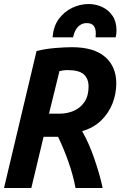

<svg xmlns="http://www.w3.org/2000/svg" viewBox="-24 -936 604 956"><path d="M-4 0 158 -682Q202 -693 251.5 -697Q301 -701 334 -701Q444 -701 499.5 -652.5Q555 -604 555 -521Q555 -469 536 -420.5Q517 -372 479 -335.5Q441 -299 385 -283Q401 -255 416.5 -220.5Q432 -186 445 -148Q458 -110 469 -72.5Q480 -35 487 0H352Q346 -33 337 -65.5Q328 -98 317 -129.5Q306 -161 293 -192.5Q280 -224 265 -255H193L132 0ZM220 -370H272Q311 -370 344 -384.5Q377 -399 397 -429Q417 -459 417 -505Q417 -544 393.5 -565.5Q370 -587 313 -587Q301 -587 291 -585.5Q281 -584 272 -582ZM238 -750Q242 -806 269.5 -842.5Q297 -879 336.5 -897.5Q376 -916 417 -916Q453 -916 485 -901Q517 -886 536.5 -857Q556 -828 556 -784Q556 -776 555 -767Q554 -758 552 -750H452Q452 -755 452.5 -760Q453 -765 453 -770Q453 -794 442.5 -807.5Q432 -821 407 -821Q391 -821 377.5 -813Q364 -805 354.5 -789.5Q345 -774 340 -750Z"/></svg>

Font: Ubuntu Sans Mono
Style: Bold Italic
Weight: 700
Italic angle: -13.5°
Monospace: yes
Designer: Dalton Maag Ltd
Foundry: Dalton Maag Ltd
Version: Version 1.006